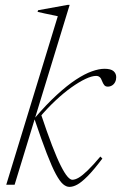

<svg xmlns="http://www.w3.org/2000/svg" viewBox="-20 -740 486 769"><path d="M259 -720.5 38.5 0H5L211.5 -675Q202.5 -677 189 -679.8Q175.5 -682.5 160.2 -685.8Q145 -689 130.5 -692.5L132.5 -699L251 -720.5ZM118 -263.5 119 -267Q166.5 -322.5 207.8 -360.2Q249 -398 284 -421Q319 -444 347.8 -454.2Q376.5 -464.5 398.5 -464.5Q424 -464.5 434.8 -455Q445.5 -445.5 445.5 -431Q445.5 -420 441 -411.2Q436.5 -402.5 428.8 -397.8Q421 -393 411.5 -393Q402.5 -393 397.5 -399.2Q392.5 -405.5 388.5 -416Q385 -426.5 379.2 -431.2Q373.5 -436 365 -436Q348 -436 322.5 -424Q297 -412 266 -390Q235 -368 201.8 -336.8Q168.5 -305.5 136.5 -267.5L142.5 -287.5Q168.5 -209.5 188.5 -157.5Q208.5 -105.5 223.8 -75.5Q239 -45.5 250.2 -32.8Q261.5 -20 269.5 -20Q281 -20 295.5 -28.5Q310 -37 331.2 -57.5Q352.5 -78 382 -113L390 -105Q355 -58.5 330.5 -34Q306 -9.5 289.2 -0.5Q272.5 8.5 258 8.5Q245.5 8.5 232.8 -2.2Q220 -13 204.2 -41.8Q188.5 -70.5 167.8 -124Q147 -177.5 118 -263.5Z"/></svg>

Font: Newsreader 36pt ExtraLight
Style: Italic
Weight: 250
Italic angle: -17°
Designer: Hugues Gentile
Foundry: Production Type
Version: Version 1.003